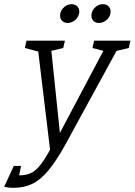

<svg xmlns="http://www.w3.org/2000/svg" viewBox="-90 -695 645 920"><path d="M150 23 87 -500H151L197 -58L431 -500H495L222 0ZM-25 205Q-38 205 -47.5 204Q-57 203 -70 200L-40 142Q-30 143 -17 144Q-4 145 5 145Q33 145 54.5 136Q76 127 97 103Q118 79 144 33L162 0H222Q179 77 141.5 122Q104 167 64.5 186Q25 205 -25 205ZM37 -500H117L105 -445L29 -465ZM129 -445 141 -500H221L213 -465ZM361 -500H441L429 -445L353 -465ZM443 -445 455 -500H535L527 -465ZM11 100 -10 200H-70L-24 100ZM234 -585Q215 -585 205 -598Q195 -611 199 -630Q203 -649 218.5 -662Q234 -675 253 -675Q272 -675 282.5 -662Q293 -649 289 -630Q285 -611 269 -598Q253 -585 234 -585ZM384 -585Q365 -585 355 -598Q345 -611 349 -630Q353 -649 368.5 -662Q384 -675 403 -675Q422 -675 432.5 -662Q443 -649 439 -630Q435 -611 419 -598Q403 -585 384 -585Z"/></svg>

Font: Epunda Slab Light
Style: Italic
Weight: 300
Italic angle: -12°
Designer: Simon Atzbach
Foundry: typofactur
Version: Version 1.102